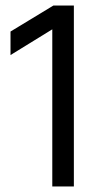

<svg xmlns="http://www.w3.org/2000/svg" viewBox="-20 -674 363 694"><path d="M247 0H169V-568L18 -475V-560L173 -654H247Z"/></svg>

Font: Hind Guntur
Style: Regular
Weight: 400
Designer: Manushi Parikh, Hitesh Malaviya
Foundry: Indian Type Foundry
Version: Version 1.002;PS 1.0;hotconv 1.0.86;makeotf.lib2.5.63406; tt